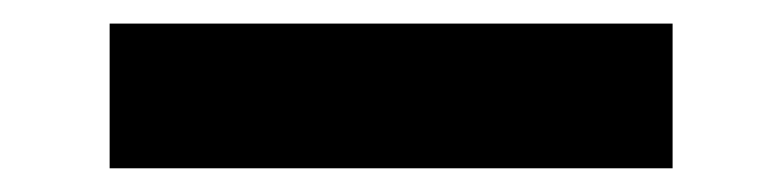

<svg xmlns="http://www.w3.org/2000/svg" viewBox="-20 -415 660 162"><path d="M72.5 -395.1H547.5V-273H72.5Z"/></svg>

Font: Monaspace Neon Var
Style: Regular
Weight: 400
Designer: Riley Cran and the Lettermatic Team
Version: Version 1.000 (Monaspace Neon Var)